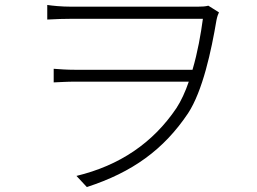

<svg xmlns="http://www.w3.org/2000/svg" viewBox="-20 -725 1040 776"><path d="M171 -705V-646C209 -648 238 -649 268 -649C338 -649 739 -649 800 -649C792 -589 779 -514 758 -443H282C250 -443 223 -445 197 -447V-392C225 -393 250 -395 283 -395H743C729 -354 712 -317 693 -288C598 -147 463 -56 289 -14L331 31C516 -29 642 -121 740 -267C799 -357 834 -519 855 -644C858 -659 862 -669 865 -675L822 -702C811 -699 797 -698 779 -698C733 -698 337 -698 268 -698C228 -698 190 -702 171 -705Z"/></svg>

Font: Noto Sans TC Light
Style: Regular
Weight: 300
Designer: Ryoko NISHIZUKA 西塚涼子 (kana, bopomofo & ideographs); Paul D. Hunt (Latin, Greek & Cyrillic); Sandoll Communications 산돌커뮤니
Foundry: Adobe
Version: Version 2.004;hotconv 1.0.118;makeotfexe 2.5.65603